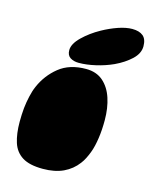

<svg xmlns="http://www.w3.org/2000/svg" viewBox="-100 -687 621 778"><g transform="rotate(15 210.0 -298.0)"><path d="M154 22.5Q98 22.5 67.8 3.5Q37.5 -15.5 26 -51.5Q14.5 -87.5 14.5 -138Q14.5 -153 15.2 -167.5Q16 -182 17.2 -195.5Q18.5 -209 20.8 -221.8Q23 -234.5 25.8 -246.5Q28.5 -258.5 32 -269.8Q35.5 -281 40 -291Q62.5 -343 106.5 -378.5Q150.5 -414 220 -414Q263 -414 291 -389.8Q319 -365.5 332.5 -324.5Q346 -283.5 346 -232.5Q346 -212.5 344.8 -193.5Q343.5 -174.5 341 -157.2Q338.5 -140 334.8 -123.8Q331 -107.5 325.5 -93.2Q320 -79 313.5 -66Q307 -53 298.5 -42Q275.5 -11 239.8 5.8Q204 22.5 154 22.5ZM183.5 -430Q162.5 -430 148 -439.2Q133.5 -448.5 133.5 -470Q133.5 -496.5 164 -526.2Q194.5 -556 236 -579Q267.5 -596.5 300.2 -607.8Q333 -619 358.5 -619Q388 -619 404 -605.8Q420 -592.5 420 -562.5Q420 -532.5 392.8 -507Q365.5 -481.5 326 -463Q292 -447.5 254 -438.8Q216 -430 183.5 -430Z"/></g></svg>

Font: Gluten Thin Black
Style: Regular
Weight: 900
Version: Version 1.300